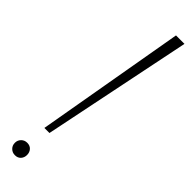

<svg xmlns="http://www.w3.org/2000/svg" viewBox="-264 -727 722 722"><g transform="rotate(45 97.0 -366.5)"><path d="M45 -144 149 -740H194L72 -144ZM39 7Q25 7 15.5 -2.5Q6 -12 6 -26Q6 -40 15.5 -49.5Q25 -59 39 -59Q54 -59 62.5 -49.5Q71 -40 71 -26Q71 -12 62.5 -2.5Q54 7 39 7Z"/></g></svg>

Font: Livvic ExtraLight
Style: Italic
Weight: 275
Italic angle: -10°
Designer: Jacques Le Bailly, Baron von Fonthausen
Version: Version 1.001; ttfautohint (v1.8.2)